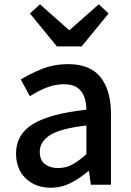

<svg xmlns="http://www.w3.org/2000/svg" viewBox="-20 -864 615 898"><path d="M217 14Q146 14 100.5 -29.5Q55 -73 55 -146Q55 -235 133.5 -283.5Q212 -332 384 -351Q384 -383 374.5 -410Q365 -437 342.5 -453.5Q320 -470 279 -470Q236 -470 195.5 -453.5Q155 -437 120 -414L77 -492Q120 -519 176.5 -541.5Q233 -564 299 -564Q402 -564 450.5 -502.5Q499 -441 499 -331V0H405L396 -63H392Q355 -31 311 -8.5Q267 14 217 14ZM252 -78Q288 -78 319 -95Q350 -112 384 -143V-277Q262 -263 214 -232Q166 -201 166 -155Q166 -114 190.5 -96Q215 -78 252 -78ZM246 -647 120 -801 167 -844 302 -724H306L442 -844L488 -801L362 -647Z"/></svg>

Font: Source Han Sans TC Medium
Style: Regular
Weight: 500
Designer: Ryoko NISHIZUKA Ë•øÂ°öÊ∂ºÂ≠ê (kana, bopomofo & ideographs); Paul D. Hunt (Latin, Greek & Cyrillic); Sandoll Communicatio
Foundry: Adobe
Version: Version 2.004;hotconv 1.0.118;makeotfexe 2.5.65603